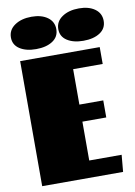

<svg xmlns="http://www.w3.org/2000/svg" viewBox="-95 -938 700 998"><g transform="rotate(-10 254.5 -438.5)"><path d="M19 0ZM465 -660V-571H309V-384H435V-294H309V-89H480L472 0H45V-660ZM509 -791Q509 -751 475.5 -729Q442 -707 388 -707Q335 -707 302 -728.5Q269 -750 269 -789Q269 -829 304 -853Q339 -877 393 -877Q445 -877 477 -854Q509 -831 509 -791ZM259 -791Q259 -751 225.5 -729Q192 -707 138 -707Q85 -707 52 -728.5Q19 -750 19 -789Q19 -829 54 -853Q89 -877 143 -877Q195 -877 227 -854Q259 -831 259 -791Z"/></g></svg>

Font: Sansita Black
Style: Regular
Weight: 900
Designer: Pablo Cosgaya
Foundry: Omnibus-Type
Version: Version 1.006; ttfautohint (v1.5)